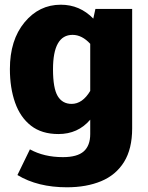

<svg xmlns="http://www.w3.org/2000/svg" viewBox="-20 -571 630 815"><path d="M264 224Q140 224 54 172L107 63Q167 96 247 96Q308 96 335.5 71.5Q363 47 363 -2V-63Q311 -2 228 -2Q157 -2 111.5 -37.5Q66 -73 44 -135.5Q22 -198 22 -278Q22 -401 84 -476Q146 -551 238 -551Q319 -551 376 -492L385 -533H541V-26Q541 61 506.5 116.5Q472 172 409.5 198Q347 224 264 224ZM284 -130Q330 -130 363 -185V-385Q328 -423 288 -423Q205 -423 205 -277Q205 -196 225 -163Q245 -130 284 -130Z"/></svg>

Font: Trujillo ExtraBold
Style: Regular
Weight: 800
Designer: Fira Sans original fonts by bBox Type GmbH, Carrois Corporate GbR, & Edenspiekermann AG / Changes by Cristiano Sobral
Foundry: Fira Sans original fonts by bBox Type GmbH, Carrois Corporate GbR, & Edenspiekermann AG / Changes by Cristiano Sobral
Version: Version 4.301;July 28, 2020;FontCreator 13.0.0.2655 64-bit